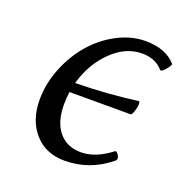

<svg xmlns="http://www.w3.org/2000/svg" viewBox="-88 -506 574 597"><g transform="rotate(20 199.0 -207.0)"><path d="M186 11.2Q123.5 11.2 86.2 -31Q48.8 -73.2 48.8 -141.1Q48.8 -194.8 69.8 -246.8Q90.8 -298.8 124.8 -337.9Q158.7 -377 204.3 -400.9Q250 -424.8 296.9 -424.8Q363.8 -424.8 397.9 -386.2Q399.4 -384.3 393.6 -375.2Q387.7 -366.2 379.9 -359.4Q372.1 -352.5 369.1 -356Q344.2 -384.8 299.8 -384.8Q245.6 -384.8 199.7 -339.8Q153.8 -294.9 134.8 -227.1Q238.8 -228.5 340.8 -242.2Q344.2 -240.7 343.5 -230.2Q342.8 -219.7 338.4 -207.3Q334 -194.8 330.1 -194.8H127.9Q125 -173.8 125 -152.8Q125 -95.2 151.6 -63Q178.2 -30.8 225.1 -30.8Q272.5 -30.8 323.2 -69.8Q328.1 -74.2 335 -63.5Q343.3 -50.8 335.9 -43.9Q269.5 11.2 186 11.2Z"/></g></svg>

Font: Junicode SmCond
Style: Italic
Weight: 400
Width: 4
Italic angle: -11°
Designer: Peter S. Baker
Version: Version 2.206